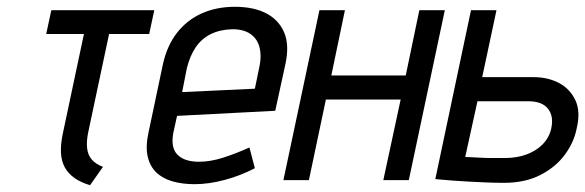

<svg xmlns="http://www.w3.org/2000/svg" viewBox="-20 -530 1722 565"><path d="M239 -138 301 -430H419L434 -500H131L116 -430H227L164 -133Q158 -103 159.5 -79Q161 -55 171 -37Q181 -19 199.5 -6Q218 7 245 15L283 -39Q262 -47 250.5 -60Q239 -73 236.5 -92.5Q234 -112 239 -138Z M490 -139 501 -189 790 -204 820 -342Q832 -398 816 -435Q800 -472 763 -491Q726 -510 671 -510Q617 -510 573.5 -490.5Q530 -471 500.5 -433Q471 -395 459 -339L417 -140Q408 -99 414.5 -70Q421 -41 439.5 -23Q458 -5 487 3.5Q516 12 553 12Q594 12 641 -0.5Q688 -13 730 -35L714 -96Q674 -78 636.5 -66Q599 -54 565 -54Q545 -54 529 -59Q513 -64 502.5 -74.5Q492 -85 489 -101Q486 -117 490 -139ZM744 -337 730 -269 516 -259 530 -330Q539 -366 556 -391Q573 -416 600 -429.5Q627 -443 664 -444Q697 -444 717 -430Q737 -416 743.5 -391.5Q750 -367 744 -337Z M1174 -308H955L995 -500H920L814 0H889L939 -237H1159L1108 0H1183L1289 -500H1214Z M1550 -303H1399L1441 -500H1366L1261 -3Q1263 -3 1277.5 -1.5Q1292 0 1313.5 1.5Q1335 3 1361 4.5Q1387 6 1413.5 7Q1440 8 1463 8Q1525 8 1570 -15Q1615 -38 1642 -74.5Q1669 -111 1677 -152Q1689 -202 1673 -235.5Q1657 -269 1624.5 -286Q1592 -303 1550 -303ZM1466 -65Q1447 -65 1428 -65Q1409 -65 1392.5 -66Q1376 -67 1364.5 -67.5Q1353 -68 1349 -68L1385 -232H1536Q1550 -232 1563.5 -228.5Q1577 -225 1587.5 -215.5Q1598 -206 1602.5 -190Q1607 -174 1602 -151Q1596 -125 1577 -105.5Q1558 -86 1529.5 -75.5Q1501 -65 1466 -65Z"/></svg>

Font: Advent Pro Medium
Style: Italic
Weight: 500
Italic angle: -12°
Version: Version 3.000